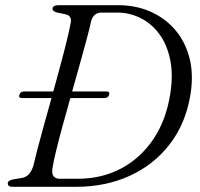

<svg xmlns="http://www.w3.org/2000/svg" viewBox="-20 -720 772 740"><path d="M10 -13.5Q10 -25 32.5 -29L64 -34Q77.5 -36 88.5 -45.8Q99.5 -55.5 108 -79Q113.5 -103.5 124.2 -144.5Q135 -185.5 149.2 -236.8Q163.5 -288 178.5 -342H65Q50.5 -342 54.5 -354.5Q58.5 -367.5 73.5 -367.5H185.5Q200 -421 213.8 -471.8Q227.5 -522.5 237.5 -563.5Q247.5 -604.5 252 -629.5Q259 -659.5 232 -665L203 -671Q182.5 -675.5 182.5 -686Q182.5 -700 206.5 -700H435.5Q502.5 -700 558.5 -675.8Q614.5 -651.5 653.8 -606.5Q693 -561.5 709.8 -498.5Q726.5 -435.5 714.5 -358Q696.5 -245.5 635.2 -165.5Q574 -85.5 480.8 -42.8Q387.5 0 273.5 0H27.5Q10 0 10 -13.5ZM279.5 -31Q372.5 -31 447.5 -71Q522.5 -111 571.8 -184.8Q621 -258.5 636.5 -360Q648 -435 635.2 -493.2Q622.5 -551.5 592.2 -591.2Q562 -631 520.2 -651.2Q478.5 -671.5 432 -671.5H370.5Q341.5 -671.5 331.5 -640Q326.5 -615 315 -572.5Q303.5 -530 288.8 -476.8Q274 -423.5 258 -367.5H390Q404.5 -367.5 400.5 -354.5Q396.5 -342 381.5 -342H251Q235 -285.5 220.5 -232.2Q206 -179 195.8 -136.8Q185.5 -94.5 182 -70Q176.5 -31 210.5 -31Z"/></svg>

Font: Fraunces 9pt Light
Style: Italic
Weight: 300
Italic angle: -16°
Version: Version 1.000;[0bf87f6ff]